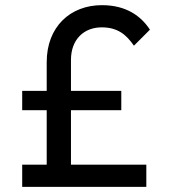

<svg xmlns="http://www.w3.org/2000/svg" viewBox="-20 -724 659 744"><path d="M161 -483V-372H66V-297H161V-86H66V0H547V-86H255V-297H450V-372H255V-492C255 -571 305 -618 374 -618C436 -618 469 -590 499 -547L561 -609C527 -661 470 -704 375 -704C253 -704 161 -621 161 -483Z"/></svg>

Font: MV Cash
Style: Regular
Weight: 400
Designer: Rodrigo Fuenzalida
Foundry: fragTYPE
Version: Version 1.100;Glyphs 3.1.2 (3151)